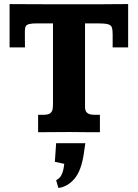

<svg xmlns="http://www.w3.org/2000/svg" viewBox="-20 -659 686 957"><path d="M169.9 0V-86.9H197.3Q221.2 -86.9 231 -95.2Q240.7 -103.5 242.4 -116.2Q244.1 -128.9 244.1 -142.1V-542.5H166Q139.2 -542.5 126 -539.3Q112.8 -536.1 108.4 -527.8Q104 -519.5 104 -504.4Q104 -497.6 104 -481.9Q104 -466.3 104.2 -449.7Q104.5 -433.1 104.5 -422.9H27.8V-638.7Q27.8 -638.7 54 -638.4Q80.1 -638.2 118.2 -638.2Q156.2 -638.2 194.1 -637.9Q231.9 -637.7 255.4 -637.7H439.9Q468.3 -637.7 499.5 -637.9Q530.8 -638.2 561.5 -638.4Q592.3 -638.7 618.7 -638.7V-422.9H541.5V-488.8Q541.5 -511.7 537.1 -523.2Q532.7 -534.7 516.6 -538.6Q500.5 -542.5 464.8 -542.5H403.8V-124.5Q403.8 -117.2 406.5 -108.4Q409.2 -99.6 419.2 -93.3Q429.2 -86.9 450.7 -86.9H478V0Q441.9 0 408.4 -0.2Q375 -0.5 325.7 -1Q309.1 -1 289.1 -0.7Q269 -0.5 248.3 -0.5Q227.5 -0.5 207.5 -0.2Q187.5 0 169.9 0ZM271 277.8 259.8 239.3Q277.8 230 285.9 214.1Q293.9 198.2 296.6 182.4Q299.3 166.5 300.3 157.7L253.4 147.5L259.8 54.7H405.3L397.9 105.5Q385.7 191.4 351.1 231.9Q316.4 272.5 271 277.8Z"/></svg>

Font: Kameron
Style: Regular
Weight: 400
Designer: Vernon Adams
Foundry: Vernon Adams
Version: Version 1.100